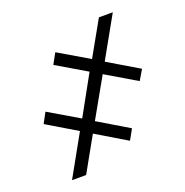

<svg xmlns="http://www.w3.org/2000/svg" viewBox="-117 -744 820 850"><g transform="rotate(-20 293.0 -318.5)"><path d="M264.6 -210.9 408.2 -125 380.9 -76.2 237.3 -162.1 146.5 0H80.1L187.5 -192.4L46.9 -276.4L73.2 -325.2L215.8 -241.2L317.4 -424.8L176.8 -507.8L204.1 -557.6L346.7 -473.6L438.5 -636.7H503.9L395.5 -443.4L540 -357.4L511.7 -309.6L368.2 -394.5Z"/></g></svg>

Font: Pretendard JP Light
Style: Regular
Weight: 300
Designer: Base glyphs from Inter by Rasmus Andersson; Hangeul glyphs from Noto Sans CJK(Source Han Sans) by Jang Soo-young and Kan
Foundry: Kil Hyung-jin
Version: Version 1.309